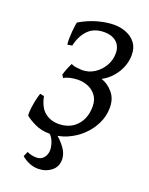

<svg xmlns="http://www.w3.org/2000/svg" viewBox="-154 -710 772 994"><g transform="rotate(20 231.5 -212.5)"><path d="M134.3 -295.4Q139.2 -313 147 -332.3Q154.8 -351.6 161.6 -364.3Q171.9 -357.4 192.4 -355Q212.9 -352.5 221.7 -352.5Q258.3 -352.5 289.1 -372.3Q319.8 -392.1 338.4 -424.1Q356.9 -456.1 356.9 -492.7Q356.9 -533.2 331.5 -554.9Q306.2 -576.7 265.1 -576.7Q208 -576.7 175.5 -542.7Q143.1 -508.8 131.3 -454.6L106.4 -449.7Q103.5 -460 103.8 -480Q104 -500 105.7 -521.7Q107.4 -543.5 109.9 -558.8Q112.3 -574.2 114.7 -575.7Q164.1 -604.5 212.4 -617.2Q260.7 -629.9 299.3 -629.9Q335 -629.9 366.5 -617.4Q397.9 -605 417.7 -579.3Q437.5 -553.7 437.5 -514.6Q437.5 -461.4 408.7 -415.3Q379.9 -369.1 333 -344.2Q369.1 -332.5 396.7 -300.3Q424.3 -268.1 424.3 -218.8Q424.3 -172.9 404.3 -131.1Q384.3 -89.4 349.6 -56.4Q314.9 -23.4 270.3 -4.4Q225.6 14.6 176.3 14.6Q131.3 14.6 96.4 -2Q61.5 -18.6 42 -34.7Q39.1 -37.1 40.3 -58.6Q41.5 -80.1 46.9 -109.1Q52.2 -138.2 60.5 -163.1L83 -158.7Q95.2 -99.1 126.7 -74Q158.2 -48.8 201.7 -48.8Q264.2 -48.8 301.3 -88.9Q338.4 -128.9 338.4 -193.8Q338.4 -229.5 321.3 -252.7Q304.2 -275.9 278.1 -287.1Q252 -298.3 224.6 -298.3Q198.2 -298.3 177 -293.2Q155.8 -288.1 144.5 -279.8ZM90.8 169.4 102.5 142.1Q116.2 148.9 130.4 151.4Q144.5 153.8 154.3 153.8Q180.2 153.8 194.6 135.7Q209 117.7 209 92.8Q209 73.7 199.7 48.6Q190.4 23.4 166.5 2.9L199.7 -6.3Q241.7 27.8 262.7 57.9Q283.7 87.9 283.7 118.2Q283.7 159.7 253.2 182.6Q222.7 205.6 182.1 205.6Q156.2 205.6 131.8 195.1Q107.4 184.6 90.8 169.4Z"/></g></svg>

Font: Gentium Book Plus
Style: Italic
Weight: 400
Italic angle: -8°
Designer: Victor Gaultney, Annie Olsen, Iska Routamaa, Becca Hirsbrunner
Foundry: SIL International
Version: Version 6.101